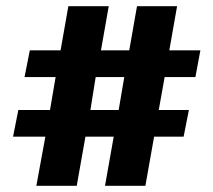

<svg xmlns="http://www.w3.org/2000/svg" viewBox="-20 -594 686 618"><path d="M491 -240 510 -346H609L625 -432H525L550 -574H421L396 -432H305L330 -574H200L175 -432H76L59 -346H159L141 -240H39L22 -154H126L97 4H227L255 -154H346L318 4H448L476 -154H571L588 -240ZM288 -346H380L362 -240H271Z"/></svg>

Font: FilmFarsi_V5 Display
Style: Regular
Weight: 400
Designer: Borna Izadpanah
Foundry: Borna Izadpanah
Version: Version 1.000;PS 001.000;hotconv 1.0.88;makeotf.lib2.5.64775